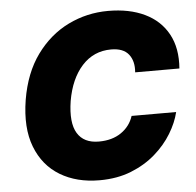

<svg xmlns="http://www.w3.org/2000/svg" viewBox="-53 -791 874 854"><g transform="rotate(-5 384.0 -363.5)"><path d="M754.3 -454.5H556.8Q561.1 -504.6 537.1 -535Q513.1 -565.3 458.8 -565.3Q381 -565.3 329 -508.3Q277 -451.3 259.9 -352.3Q245 -256.4 273.6 -209.2Q302.2 -161.9 369.3 -161.9Q429 -161.9 469.1 -189.5Q509.2 -217 524.1 -262.8H723Q712 -216.6 682.9 -168.5Q653.8 -120.4 607.6 -80.1Q561.4 -39.8 498.9 -14.9Q436.4 9.9 358 9.9Q255.7 9.9 181.6 -34.8Q107.6 -79.5 74.4 -165.5Q41.2 -251.4 61.1 -375Q81 -494.3 139.7 -574.9Q198.5 -655.5 282.1 -696.4Q365.8 -737.2 460.2 -737.2Q555.4 -737.2 623.9 -704.2Q692.5 -671.2 726.9 -608Q761.4 -544.7 754.3 -454.5Z"/></g></svg>

Font: Inter UI Black
Style: Italic
Weight: 900
Italic angle: -9.39999°
Designer: Rasmus Andersson
Foundry: rsms
Version: 3.2;8d6f07862